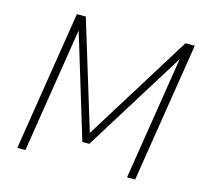

<svg xmlns="http://www.w3.org/2000/svg" viewBox="-102 -820 1000 936"><g transform="rotate(15 398.0 -352.5)"><path d="M62 0 174 -705H219L389 -148H376L722 -705H769L657 0H616L719 -649H731L396 -110H361L197 -650H206L103 0Z"/></g></svg>

Font: Nunito Sans 10pt SemiCondensed ExtraLight
Style: Italic
Weight: 250
Width: 4
Italic angle: -9°
Designer: Vernon Adams
Foundry: Vernon Adams
Version: Version 3.101;gftools[0.9.27]